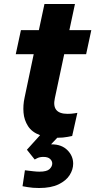

<svg xmlns="http://www.w3.org/2000/svg" viewBox="-20 -681 481 963"><path d="M176 262Q144 262 118.5 257.5Q93 253 93 253L105 173Q105 173 117.5 174.5Q130 176 147 178Q164 180 178 180Q215 180 228.5 167Q242 154 242 139Q242 126 231 116Q220 106 198 106Q179 106 166.5 112.5Q154 119 154 119L115 70L181 -3Q140 -18 120.5 -48.5Q101 -79 98 -116Q95 -153 103 -190L149 -409H59L85 -530H175L203 -661H356L328 -530H438L412 -409H302L255 -188Q238 -110 319 -110Q337 -110 352.5 -112.5Q368 -115 368 -115L342 1Q342 1 319.5 5.5Q297 10 267 10L236 43H239Q289 43 318 72Q347 101 347 140Q347 169 329.5 197Q312 225 274 243.5Q236 262 176 262Z"/></svg>

Font: Be Vietnam Pro
Style: Bold Italic
Weight: 700
Italic angle: -12°
Designer: Lam Bao, Tony Le, Vietanh Nguyen
Foundry: Yellow Type Foundry
Version: Version 1.002; ttfautohint (v1.8.3)